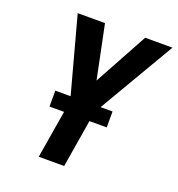

<svg xmlns="http://www.w3.org/2000/svg" viewBox="-133 -844 881 952"><g transform="rotate(20 307.5 -367.5)"><path d="M177 0 229 -313 115 -735H259L317 -453L471 -735H615L361 -302L311 0ZM444 -252H142V-336H444Z"/></g></svg>

Font: Iosevka XBd Ex Obl
Style: Regular
Weight: 800
Width: 7
Italic angle: -9°
Monospace: yes
Designer: Belleve Invis
Foundry: Belleve Invis
Version: Version 32.5.0; ttfautohint (v1.8.4)